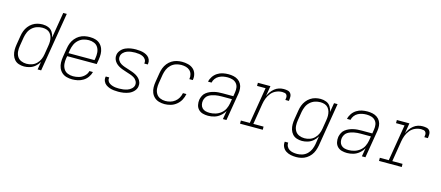

<svg xmlns="http://www.w3.org/2000/svg" viewBox="-59 -1414 5302 2306"><g transform="rotate(15 2592.0 -261.0)"><path d="M217 8Q252 8 288 -3Q324 -14 353.5 -39.5Q383 -65 401 -98L385 0H429L551 -735H507L454 -416Q448 -451 429 -481Q410 -511 376.5 -524.5Q343 -538 305 -538Q273 -538 241 -530Q209 -522 180.5 -503Q152 -484 131 -456.5Q110 -429 98.5 -398Q87 -367 82 -335L64 -225Q58 -191 58 -157Q58 -123 67.5 -92Q77 -61 98 -37Q119 -13 151 -2.5Q183 8 217 8ZM237 -31Q202 -31 170.5 -44.5Q139 -58 122 -86.5Q105 -115 102.5 -149.5Q100 -184 106 -219L124 -329Q130 -362 144 -394.5Q158 -427 185 -452Q212 -477 245.5 -488Q279 -499 313 -499Q341 -499 366.5 -490.5Q392 -482 409 -462Q426 -442 433.5 -416.5Q441 -391 441 -363Q441 -335 436 -307L418 -197Q413 -165 399.5 -133.5Q386 -102 360 -77Q334 -52 301.5 -41.5Q269 -31 237 -31Z M816 8Q850 8 885 0.5Q920 -7 951.5 -26.5Q983 -46 1005 -77Q1027 -108 1035 -142H991Q983 -106 953.5 -78.5Q924 -51 888 -41Q852 -31 816 -31Q780 -31 748.5 -44Q717 -57 699.5 -85.5Q682 -114 679 -149Q676 -184 682 -219L687 -246H1054L1064 -305Q1070 -341 1069 -376Q1068 -411 1055.5 -442.5Q1043 -474 1018.5 -497Q994 -520 960 -529Q926 -538 891 -538Q858 -538 825 -531Q792 -524 762 -505.5Q732 -487 709.5 -459Q687 -431 675 -399.5Q663 -368 658 -335L640 -225Q634 -189 635 -153.5Q636 -118 649 -86.5Q662 -55 687 -32.5Q712 -10 746 -1Q780 8 816 8ZM1016 -285H693L700 -329Q706 -362 720 -394.5Q734 -427 761.5 -452.5Q789 -478 822.5 -488.5Q856 -499 890 -499Q925 -499 956.5 -486Q988 -473 1005 -444Q1022 -415 1024.5 -380.5Q1027 -346 1021 -311Z M1388 8Q1421 8 1454 3Q1487 -2 1519.5 -15Q1552 -28 1577.5 -55Q1603 -82 1608 -115Q1613 -143 1604 -168.5Q1595 -194 1577.5 -212.5Q1560 -231 1537.5 -244Q1515 -257 1490 -266Q1465 -275 1439.5 -283Q1414 -291 1389 -299.5Q1364 -308 1341.5 -321.5Q1319 -335 1305.5 -358.5Q1292 -382 1297 -409Q1301 -434 1321 -454Q1341 -474 1365.5 -483Q1390 -492 1415 -495.5Q1440 -499 1465 -499Q1490 -499 1514.5 -495.5Q1539 -492 1560.5 -482Q1582 -472 1595.5 -451.5Q1609 -431 1605 -406Q1605 -403 1604 -400H1648Q1648 -404 1649 -408Q1653 -435 1643.5 -459.5Q1634 -484 1614 -499.5Q1594 -515 1569.5 -523.5Q1545 -532 1518.5 -535Q1492 -538 1465 -538Q1433 -538 1401 -533Q1369 -528 1337.5 -514.5Q1306 -501 1282.5 -474Q1259 -447 1254 -416Q1249 -388 1258 -362.5Q1267 -337 1284.5 -318Q1302 -299 1324.5 -286Q1347 -273 1372 -264Q1397 -255 1422 -247Q1447 -239 1472.5 -230.5Q1498 -222 1520 -209Q1542 -196 1556 -172.5Q1570 -149 1566 -121Q1561 -95 1539.5 -75.5Q1518 -56 1492 -47Q1466 -38 1440 -34.5Q1414 -31 1388 -31Q1368 -31 1347.5 -33Q1327 -35 1307.5 -41Q1288 -47 1271.5 -57.5Q1255 -68 1245.5 -86Q1236 -104 1240 -124Q1240 -127 1241 -130H1198Q1197 -126 1196 -122Q1192 -95 1203 -70Q1214 -45 1235 -30Q1256 -15 1281 -6.5Q1306 2 1333.5 5Q1361 8 1388 8Z M1964 8Q2001 8 2039.5 -3Q2078 -14 2110.5 -40.5Q2143 -67 2162 -102.5Q2181 -138 2188 -177H2145Q2139 -146 2123.5 -117.5Q2108 -89 2081.5 -68.5Q2055 -48 2024.5 -39.5Q1994 -31 1964 -31Q1929 -31 1898 -44.5Q1867 -58 1850 -86.5Q1833 -115 1830.5 -149.5Q1828 -184 1834 -219L1852 -329Q1858 -362 1872 -394.5Q1886 -427 1912.5 -452Q1939 -477 1972.5 -488Q2006 -499 2039 -499Q2068 -499 2096 -492Q2124 -485 2144.5 -466.5Q2165 -448 2173 -420Q2181 -392 2176 -363Q2176 -361 2175 -359H2219V-364Q2226 -401 2215 -437.5Q2204 -474 2177 -497Q2150 -520 2113.5 -529Q2077 -538 2039 -538Q2007 -538 1974 -530.5Q1941 -523 1911.5 -504.5Q1882 -486 1860.5 -458.5Q1839 -431 1827 -399.5Q1815 -368 1810 -335L1792 -225Q1786 -190 1786.5 -154.5Q1787 -119 1799.5 -87.5Q1812 -56 1836.5 -33.5Q1861 -11 1894.5 -1.5Q1928 8 1964 8Z M2505 8Q2544 8 2583 -3.5Q2622 -15 2654.5 -42.5Q2687 -70 2707 -106L2689 0H2733L2790 -343Q2795 -375 2792.5 -406.5Q2790 -438 2775 -464.5Q2760 -491 2735 -508Q2710 -525 2679 -531.5Q2648 -538 2616 -538Q2581 -538 2546.5 -531Q2512 -524 2480.5 -504Q2449 -484 2428 -453.5Q2407 -423 2400 -388H2444Q2449 -415 2466.5 -438.5Q2484 -462 2509.5 -475.5Q2535 -489 2562 -494Q2589 -499 2616 -499Q2646 -499 2675 -490.5Q2704 -482 2723.5 -460.5Q2743 -439 2747.5 -409.5Q2752 -380 2747 -349L2739 -298H2605Q2579 -298 2553.5 -296Q2528 -294 2502.5 -288Q2477 -282 2452.5 -271.5Q2428 -261 2406 -244Q2384 -227 2372 -202.5Q2360 -178 2355 -153Q2350 -119 2357 -86.5Q2364 -54 2386 -31.5Q2408 -9 2439.5 -0.5Q2471 8 2505 8ZM2514 -31Q2488 -31 2464 -37Q2440 -43 2423 -60Q2406 -77 2400.5 -101.5Q2395 -126 2399 -151Q2403 -171 2414 -190.5Q2425 -210 2443.5 -222Q2462 -234 2482.5 -241Q2503 -248 2523.5 -252Q2544 -256 2564 -257.5Q2584 -259 2605 -259H2732L2723 -205Q2717 -169 2700.5 -135Q2684 -101 2653 -76.5Q2622 -52 2586 -41.5Q2550 -31 2514 -31Z M2902 0H3185L3184 -39H3057L3099 -296Q3105 -333 3118.5 -369Q3132 -405 3158 -436.5Q3184 -468 3220.5 -483.5Q3257 -499 3294 -499Q3310 -499 3326 -495.5Q3342 -492 3350 -478.5Q3358 -465 3357.5 -449Q3357 -433 3354 -416H3398Q3402 -441 3402 -466Q3402 -491 3388.5 -509.5Q3375 -528 3351 -533Q3327 -538 3302 -538Q3273 -538 3244 -529Q3215 -520 3190 -500Q3165 -480 3147 -454.5Q3129 -429 3117 -401L3138 -530H2982V-491H3088L3013 -39H2902Z M3656 213Q3688 213 3720.5 205.5Q3753 198 3782.5 179Q3812 160 3833.5 132.5Q3855 105 3866.5 73.5Q3878 42 3884 10L3973 -530H3929L3910 -416Q3904 -451 3885 -481Q3866 -511 3832.5 -524.5Q3799 -538 3761 -538Q3729 -538 3697 -530Q3665 -522 3636.5 -503Q3608 -484 3587 -456.5Q3566 -429 3554.5 -398Q3543 -367 3538 -335L3520 -225Q3514 -191 3514 -157Q3514 -123 3523.5 -92Q3533 -61 3554 -37Q3575 -13 3607 -2.5Q3639 8 3673 8Q3708 8 3744 -3Q3780 -14 3809.5 -39.5Q3839 -65 3857 -98L3841 4Q3835 37 3821.5 69Q3808 101 3782 126.5Q3756 152 3722.5 163Q3689 174 3657 174Q3631 174 3606 169.5Q3581 165 3560.5 152.5Q3540 140 3528.5 118Q3517 96 3520 70H3477Q3472 105 3486.5 135Q3501 165 3528.5 182.5Q3556 200 3589 206.5Q3622 213 3656 213ZM3693 -31Q3658 -31 3626.5 -44.5Q3595 -58 3578 -86.5Q3561 -115 3558.5 -149.5Q3556 -184 3562 -219L3580 -329Q3586 -362 3600 -394.5Q3614 -427 3641 -452Q3668 -477 3701.5 -488Q3735 -499 3769 -499Q3797 -499 3822.5 -490.5Q3848 -482 3865 -462Q3882 -442 3889.5 -416.5Q3897 -391 3897 -363Q3897 -335 3892 -307L3874 -197Q3869 -165 3855.5 -133.5Q3842 -102 3816 -77Q3790 -52 3757.5 -41.5Q3725 -31 3693 -31Z M4233 8Q4272 8 4311 -3.5Q4350 -15 4382.5 -42.5Q4415 -70 4435 -106L4417 0H4461L4518 -343Q4523 -375 4520.5 -406.5Q4518 -438 4503 -464.5Q4488 -491 4463 -508Q4438 -525 4407 -531.5Q4376 -538 4344 -538Q4309 -538 4274.5 -531Q4240 -524 4208.5 -504Q4177 -484 4156 -453.5Q4135 -423 4128 -388H4172Q4177 -415 4194.5 -438.5Q4212 -462 4237.5 -475.5Q4263 -489 4290 -494Q4317 -499 4344 -499Q4374 -499 4403 -490.5Q4432 -482 4451.5 -460.5Q4471 -439 4475.5 -409.5Q4480 -380 4475 -349L4467 -298H4333Q4307 -298 4281.5 -296Q4256 -294 4230.5 -288Q4205 -282 4180.5 -271.5Q4156 -261 4134 -244Q4112 -227 4100 -202.5Q4088 -178 4083 -153Q4078 -119 4085 -86.5Q4092 -54 4114 -31.5Q4136 -9 4167.5 -0.5Q4199 8 4233 8ZM4242 -31Q4216 -31 4192 -37Q4168 -43 4151 -60Q4134 -77 4128.5 -101.5Q4123 -126 4127 -151Q4131 -171 4142 -190.5Q4153 -210 4171.5 -222Q4190 -234 4210.5 -241Q4231 -248 4251.5 -252Q4272 -256 4292 -257.5Q4312 -259 4333 -259H4460L4451 -205Q4445 -169 4428.5 -135Q4412 -101 4381 -76.5Q4350 -52 4314 -41.5Q4278 -31 4242 -31Z M4630 0H4913L4912 -39H4785L4827 -296Q4833 -333 4846.5 -369Q4860 -405 4886 -436.5Q4912 -468 4948.5 -483.5Q4985 -499 5022 -499Q5038 -499 5054 -495.5Q5070 -492 5078 -478.5Q5086 -465 5085.5 -449Q5085 -433 5082 -416H5126Q5130 -441 5130 -466Q5130 -491 5116.5 -509.5Q5103 -528 5079 -533Q5055 -538 5030 -538Q5001 -538 4972 -529Q4943 -520 4918 -500Q4893 -480 4875 -454.5Q4857 -429 4845 -401L4866 -530H4710V-491H4816L4741 -39H4630Z"/></g></svg>

Font: Iosevka Sparkle XLtObl
Style: Regular
Weight: 200
Italic angle: -9°
Designer: Belleve Invis
Foundry: Belleve Invis
Version: Version 4.5.0; ttfautohint (v1.8.3)